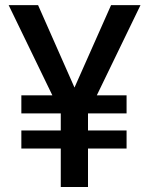

<svg xmlns="http://www.w3.org/2000/svg" viewBox="-20 -748 596 768"><path d="M132.3 -727.5 305.7 -335 226.6 -290 14.6 -727.5ZM250.5 -335.9 424.3 -727.5H542L330.1 -290ZM332 -382.3V0H223.1V-382.3ZM486.3 -366.7V-294.4H65.4V-366.7ZM486.3 -226.1V-153.8H65.4V-226.1Z"/></svg>

Font: Inter V
Style: Weight 500 Optical size 14.0
Weight: 500
Designer: Rasmus Andersson
Foundry: rsms
Version: Version 4.000;git-4fc901f